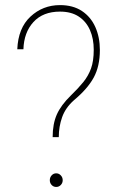

<svg xmlns="http://www.w3.org/2000/svg" viewBox="-20 -741 467 764"><path d="M189.5 -195.3Q189.5 -248 206.1 -285.4Q222.7 -322.8 262.2 -361.3Q291 -389.2 311.3 -414.1Q331.5 -439 342.3 -468.8Q353 -498.5 353 -543Q353 -586.9 338.1 -621.1Q323.2 -655.3 293.5 -675Q263.7 -694.8 218.8 -694.8Q150.9 -694.8 113 -653.3Q75.2 -611.8 73.2 -544.9H48.8Q52.2 -629.4 101.3 -675Q150.4 -720.7 218.8 -720.7Q270.5 -720.7 305.9 -697.3Q341.3 -673.8 359.4 -633.3Q377.4 -592.8 377.4 -542Q377.4 -477.5 353 -432.6Q328.6 -387.7 274.4 -342.3Q240.7 -312.5 227.3 -274.9Q213.9 -237.3 213.9 -195.3ZM203.6 -51.3Q214.4 -51.3 221.9 -43.2Q229.5 -35.2 229.5 -23.9Q229.5 -12.7 221.9 -4.9Q214.4 2.9 203.6 2.9Q192.9 2.9 185.5 -4.9Q178.2 -12.7 178.2 -23.9Q178.2 -35.2 185.5 -43.2Q192.9 -51.3 203.6 -51.3Z"/></svg>

Font: Robert Sans Thin
Style: Regular
Weight: 100
Designer: Christian Robertson (extended by Adam Twardoch)
Foundry: Google
Version: Version 12.135;April 2, 2019;FontCreator 11.5.0.2425 64-bit;